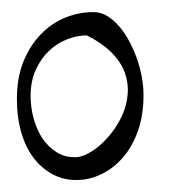

<svg xmlns="http://www.w3.org/2000/svg" viewBox="-20 -573 295 316"><path d="M7.8 -410Q7.8 -445.8 18.9 -472.5Q30 -499.2 48 -517.4Q66 -535.6 88.4 -544.4Q110.9 -553.1 133.5 -553.1Q145.5 -553.1 155.9 -547Q166.3 -540.8 175.8 -530Q185.3 -519.3 192.6 -505.3Q200 -491.3 205.4 -476.4Q210.7 -461.4 213.4 -446.1Q216.2 -430.9 216.2 -416.5Q216.2 -383.4 207 -357.4Q197.7 -331.3 182 -313.4Q166.3 -295.6 146.4 -286.1Q126.6 -276.7 105.8 -276.7Q84.5 -276.7 66.7 -286.1Q48.9 -295.6 35.8 -312.5Q22.6 -329.4 15.2 -354.4Q7.8 -379.5 7.8 -410ZM30.4 -415.2Q30.4 -395.1 35.8 -376.5Q41.1 -358 50.5 -344.3Q60 -330.7 73 -322.6Q85.9 -314.4 100.7 -314.4Q108.5 -313.1 119.9 -318Q131.2 -322.9 142.5 -332.3Q153.8 -341.7 164.2 -355.1Q174.6 -368.4 181.6 -384.3Q188.5 -400.3 190.1 -417.5Q191.7 -434.8 185.9 -452Q180.2 -469.2 164.9 -485.2Q149.7 -501.1 122.9 -514.8Q107.6 -514.8 91.2 -508.6Q74.8 -502.4 61.4 -490Q48 -477.7 39.2 -458.8Q30.4 -440 30.4 -415.2Z"/></svg>

Font: Indie Flower
Style: Regular
Weight: 400
Designer: Kimberly Geswein
Foundry: Kimberly Geswein
Version: Version 1.001 2010